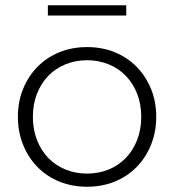

<svg xmlns="http://www.w3.org/2000/svg" viewBox="-20 -706 662 730"><path d="M311 4Q254 4 206 -15.5Q158 -35 123 -70.5Q88 -106 68 -155Q48 -204 48 -262Q48 -320 68 -368.5Q88 -417 123 -452.5Q158 -488 206 -507.5Q254 -527 311 -527Q368 -527 416 -507.5Q464 -488 499 -452.5Q534 -417 554 -368.5Q574 -320 574 -262Q574 -204 554 -155Q534 -106 499 -70.5Q464 -35 416 -15.5Q368 4 311 4ZM311 -46Q355 -46 393 -61.5Q431 -77 458.5 -105.5Q486 -134 501.5 -174Q517 -214 517 -262Q517 -310 501.5 -349.5Q486 -389 458.5 -417.5Q431 -446 393 -461.5Q355 -477 311 -477Q267 -477 229 -461.5Q191 -446 163.5 -417.5Q136 -389 120.5 -349.5Q105 -310 105 -262Q105 -214 120.5 -174Q136 -134 163.5 -105.5Q191 -77 229 -61.5Q267 -46 311 -46ZM162 -647V-686H460V-647Z"/></svg>

Font: Montserrat-Alt1 Light
Style: Regular
Weight: 300
Designer: Differentunic
Foundry: Differentunic
Version: Version 7.222